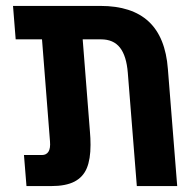

<svg xmlns="http://www.w3.org/2000/svg" viewBox="-20 -629 640 649"><path d="M321.5 -496H259.5L284 -184Q286 -162.5 286 -139Q286 -91 273.5 -60.8Q261 -30.5 231.8 -15.2Q202.5 0 152.5 0H69.5L61 -105H122Q136.5 -105 143.8 -116.2Q151 -127.5 149 -151L122 -496H33L24 -609H319.5Q426 -609 482.8 -556Q539.5 -503 547.5 -395.5L579 0H442.5L412 -383Q407.5 -440 385.5 -468Q363.5 -496 321.5 -496Z"/></svg>

Font: JuliaMono
Style: Bold Italic
Weight: 700
Italic angle: -9°
Monospace: yes
Designer: cormullion
Foundry: corm
Version: Version 0.057; ttfautohint (v1.8.4)